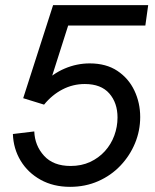

<svg xmlns="http://www.w3.org/2000/svg" viewBox="-20 -717 600 745"><path d="M252 8Q187 8 137.5 -19.5Q88 -47 60 -93.5Q32 -140 30 -197L113 -207Q115 -152 151 -112.5Q187 -73 254 -73Q296 -73 329.5 -88.5Q363 -104 387 -130.5Q411 -157 423.5 -191Q436 -225 436 -261Q436 -318 404 -354.5Q372 -391 309 -391Q263 -391 222.5 -370Q182 -349 151 -311L70 -336L186 -697H555L544 -618H205L256 -654L170 -384L145 -391Q184 -431 231 -451Q278 -471 328 -471Q392 -471 435.5 -442Q479 -413 501.5 -365.5Q524 -318 524 -263Q524 -210 504 -161.5Q484 -113 447.5 -74.5Q411 -36 361 -14Q311 8 252 8Z"/></svg>

Font: Hanken Grotesk
Style: Italic
Weight: 400
Italic angle: -8°
Designer: Alfredo Marco Pradil
Foundry: Hanken Design Co.
Version: Version 3.013